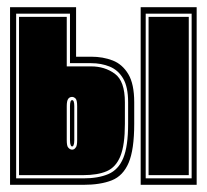

<svg xmlns="http://www.w3.org/2000/svg" viewBox="-20 -515 577 535"><path d="M8 0V-495H192V-357H234Q267 -357 294 -346.5Q321 -336 337.5 -308.5Q354 -281 354 -230V-170Q354 -98 338.5 -61.5Q323 -25 291.5 -12.5Q260 0 212 0ZM25 -18H212Q254 -18 282 -30Q310 -42 323.5 -74.5Q337 -107 337 -170V-230Q337 -273 323 -296.5Q309 -320 285.5 -329.5Q262 -339 234 -339H175V-477H25ZM33 -27V-468H166V-330H234Q272 -330 300 -309.5Q328 -289 328 -230V-170Q328 -111 315.5 -80Q303 -49 277.5 -38Q252 -27 212 -27ZM181 -98Q187 -98 191 -104Q195 -108 195 -125V-219Q195 -235 191 -240Q186 -245 181 -245Q174 -245 170 -239.5Q166 -234 166 -219V-125Q166 -108 170 -104Q175 -98 181 -98ZM181 -107Q178 -107 177 -111Q175 -115 175 -125V-219Q175 -236 181 -236Q187 -236 187 -219V-125Q187 -115 185 -111Q184 -107 181 -107ZM372 0V-495H528V0ZM386 -18H514V-477H386ZM394 -27V-468H506V-27Z"/></svg>

Font: Alumni Sans Collegiate One
Style: Regular
Weight: 400
Designer: Robert E. Leuschke
Foundry: Robert E. Leuschke
Version: Version 1.100